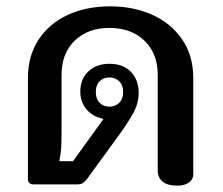

<svg xmlns="http://www.w3.org/2000/svg" viewBox="-20 -581 704 605"><path d="M477 -44V-345Q477 -413 435 -453Q393 -493 325 -493Q257 -493 215.5 -453Q174 -413 174 -345V-177Q174 -140 173 -119Q172 -98 167 -73H210L306 -206Q291 -210 280 -215Q258 -226 245.5 -246Q233 -266 233 -292Q233 -332 258.5 -356Q284 -380 325 -380Q368 -380 392.5 -354.5Q417 -329 417 -289Q417 -259 404 -232.5Q391 -206 359 -161L255 -18Q248 -9 241.5 -4.5Q235 0 224 0H85Q77 0 72.5 -4.5Q68 -9 68 -17V-335Q68 -405 101.5 -456Q135 -507 193.5 -534Q252 -561 327 -561Q401 -561 460.5 -534Q520 -507 554.5 -456Q589 -405 589 -335V-31Q589 -16 575.5 -6Q562 4 539 4Q508 4 492.5 -8.5Q477 -21 477 -44ZM368 -291Q368 -313 355.5 -325Q343 -337 325 -337Q306 -337 294 -325Q282 -313 282 -291Q282 -269 294 -257Q306 -245 325 -245Q343 -245 355.5 -257Q368 -269 368 -291Z"/></svg>

Font: Maitree Semibold
Style: Regular
Weight: 600
Designer: CadsonDemak Team
Foundry: CadsonDemak
Version: Version 1.000